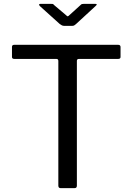

<svg xmlns="http://www.w3.org/2000/svg" viewBox="-20 -974 685 994"><path d="M42 -731Q42 -736 44.5 -739Q47 -742 54 -742H592Q598 -742 601 -739Q604 -736 604 -731V-679Q604 -669 592 -669H389Q378 -669 378 -659V-13Q378 0 366 0H294Q282 0 282 -13V-658Q282 -669 272 -669H54Q42 -669 42 -679ZM396 -947Q400 -952 404.5 -953Q409 -954 414 -954H473Q488 -954 474 -942L373 -849Q369 -846 365 -843Q361 -840 353 -840H314Q305 -840 300 -843Q295 -846 289 -850L187 -942Q182 -947 182.5 -950.5Q183 -954 189 -954H243Q250 -954 253 -953.5Q256 -953 261 -947L319 -898Q328 -889 331 -889.5Q334 -890 342 -898Z"/></svg>

Font: Libre Franklin Thin
Style: Regular
Weight: 400
Version: Version 3.000